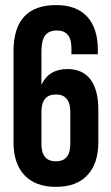

<svg xmlns="http://www.w3.org/2000/svg" viewBox="-20 -728 436 756"><path d="M33.2 -168V-525.9Q33.2 -708 201.2 -708Q281.2 -708 323.2 -662.4Q365.2 -616.7 365.2 -532.2V-514.2H261.2V-539.1Q261.2 -607.9 204.1 -607.9Q172.9 -607.9 158 -588.9Q143.1 -569.8 143.1 -522V-394Q172.4 -456.1 245.1 -456.1Q305.7 -456.1 336.4 -415Q367.2 -374 367.2 -295.9V-168Q367.2 -84 324 -38.1Q280.8 7.8 200.2 7.8Q119.6 7.8 76.4 -38.1Q33.2 -84 33.2 -168ZM143.1 -161.1Q143.1 -92.8 200.2 -92.8Q256.8 -92.8 256.8 -161.1V-287.1Q256.8 -356 200.2 -356Q143.1 -356 143.1 -287.1Z"/></svg>

Font: Bebas Neue Bold
Style: Regular
Weight: 700
Designer: Ryoichi Tsunekawa
Foundry: Ryoichi Tsunekawa
Version: Version 1.300